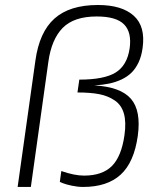

<svg xmlns="http://www.w3.org/2000/svg" viewBox="-20 -740 617 760"><path d="M367.2 -720.2H368.2Q462.4 -720.2 509.5 -677.7Q556.6 -635.3 544.4 -549.8Q540 -517.6 528.6 -493.2Q517.1 -468.8 500.7 -452.6Q484.4 -436.5 461.2 -425.5Q438 -414.6 412.1 -409.2Q386.2 -403.8 353.5 -401.9Q457.5 -396 498.3 -348.9Q539.1 -301.8 525.4 -202.1Q510.7 -97.2 457.5 -48.6Q404.3 0 309.1 0Q287.6 0 264.6 -4.9Q241.7 -9.8 229.5 -14.6L216.8 -20L222.7 -63Q274.4 -44.9 312.5 -44.9Q385.3 -44.9 423.1 -83Q460.9 -121.1 472.7 -205.1Q480 -256.3 470.5 -290.3Q460.9 -324.2 434.3 -342.3Q407.7 -360.4 373 -367.2Q338.4 -374 286.6 -374L293.9 -424.8Q392.6 -424.8 438 -453.1Q483.4 -481.4 493.2 -548.8Q502 -611.8 471.2 -643.3Q440.4 -674.8 362.8 -674.8Q272.5 -674.8 228 -629.4Q183.6 -584 171.4 -495.1L102.1 0H49.8L120.1 -500Q135.7 -613.3 195.8 -666.7Q255.9 -720.2 367.2 -720.2Z"/></svg>

Font: Fivo Sans Light
Style: Regular
Weight: 300
Designer: Alexander Slobzheninov
Foundry: Alexander Slobzheninov
Version: 1.0